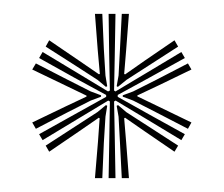

<svg xmlns="http://www.w3.org/2000/svg" viewBox="-20 -823 320 274"><path d="M135 -568.8 136 -626.2 136.8 -678.2 134.5 -679.5 90.2 -652.8 40.8 -623 35.8 -631.5 86 -659.5 131.5 -684.8V-687.5L86 -712.2L35.8 -740.2L40.8 -748.8L90 -719.2L134.2 -692.5L136.8 -693.8L135.8 -745.5L135 -803.2H144.8L143.8 -745.5L142.8 -693.8L144.8 -692.5L189.5 -719.2L238.8 -748.8L243.8 -740.2L193.2 -712.2L148 -687.5V-684.8L193.2 -659.5L243.8 -631.5L238.8 -623L189.5 -652.8L145 -679.5L142.8 -678.2L143.8 -626.2L144.8 -568.8ZM131.2 -699 119.2 -709 87.5 -729.5 45.2 -756.5 50.2 -765.5 93.2 -736.2 121.2 -717 122.5 -717.5 119.5 -751.2 115.5 -803.2H126L128.2 -752.8L130.5 -715.2L133 -700ZM148.2 -699 146.5 -700 149.2 -715.2 151.2 -752.8 153.8 -803.2H164L160 -751.2L157.2 -717.5L158.5 -716.8L186.2 -736.2L229 -765.5L234.2 -756.5L191.2 -728.8L160.5 -709ZM31.2 -639.2 26 -648.2 73 -670.8 103.5 -685.2V-686.5L73 -701.2L26 -723.8L31.2 -732.5L76.5 -709.2L109.5 -692.5L124.2 -687V-685L109.5 -679.5L76 -662.5ZM248.2 -639.2 202.2 -663 170 -679.5 155.2 -685V-687L170 -692.5L203.2 -709.2L248.2 -732.5L253.2 -723.8L206.5 -701.2L176 -686.8V-685.5L206.5 -670.8L253.2 -648.2ZM115.5 -568.8 119.8 -620.5 122.2 -654.2 121 -655 93.2 -635.8 50.2 -606.5 45.2 -615.2 87.8 -642.8 119 -663 131.2 -673 133 -672 130.5 -656.5 128.2 -619.2 126 -568.8ZM153.8 -568.8 151.2 -619.5 149.2 -656.5 146.5 -672 148.5 -673 160.2 -663 192 -642.5 234.2 -615.2 229 -606.5 186.2 -635.8 158.5 -655 157.2 -654.2 160 -620.5 164 -568.8Z"/></svg>

Font: Big Shoulders Inline Display
Style: Regular
Weight: 400
Designer: Patric King
Foundry: XO Type Co
Version: Version 1.000